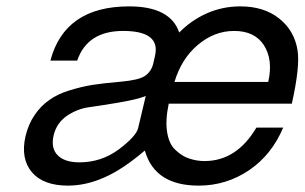

<svg xmlns="http://www.w3.org/2000/svg" viewBox="-20 -559 955 602"><path d="M527 -302H821Q837 -372 807 -418Q778 -462 714 -462Q652 -462 600 -418Q549 -375 527 -302ZM229 -50Q298 -50 353 -91Q407 -132 413 -157L437 -258Q410 -247 350 -237Q284 -226 260 -223Q223 -218 190 -196Q157 -173 148 -134Q139 -94 161 -72Q183 -50 229 -50ZM509 -234Q498 -181 504 -145Q510 -107 530 -89Q551 -69 573 -62Q597 -54 621 -54Q722 -54 784 -159H868Q832 -74 762 -26Q690 23 603 23Q467 23 435 -84Q434 -85 434 -87Q365 -28 308 -3Q250 23 193 23Q116 23 80 -19Q44 -62 60 -132Q69 -170 89 -199Q108 -227 134 -245Q160 -264 196 -275Q234 -287 271 -293Q303 -298 360 -303Q414 -308 433 -320Q455 -334 461 -362L466 -384Q475 -423 450 -442.5Q425 -462 366 -462Q254 -462 222 -369H138Q183 -539 385 -539Q514 -539 542 -457Q579 -495 628 -517Q678 -539 733 -539Q807 -539 854 -502Q903 -464 913 -401Q921 -350 895 -234Z"/></svg>

Font: Miedinger
Style: Italic
Weight: 400
Italic angle: -13°
Version: Version 001.000